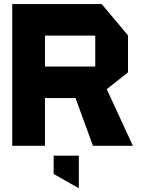

<svg xmlns="http://www.w3.org/2000/svg" viewBox="-20 -739 717 973"><path d="M41.9 0V-718.5H207.9V0ZM451.1 0 362.8 -241.9 493.9 -345.8 653.1 -0.9V0ZM207.9 -241.9V-401.7H462.7V-241.9ZM462.7 -241.9V-558.7H628.7V-372.3L463.7 -241.9ZM207.9 -558.7V-718.5H495.2L628.7 -559.7V-558.7ZM378.6 214.5 251.9 142.7V50H379.6V214.5Z"/></svg>

Font: Foldit Thin
Style: Regular
Weight: 100
Designer: Sophia Tai
Foundry: Sophia Tai
Version: Version 1.003